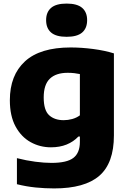

<svg xmlns="http://www.w3.org/2000/svg" viewBox="-20 -822 716 1072"><path d="M282.5 230Q231.5 230 179 224.8Q126.5 219.5 74.5 206.5V61Q127.5 74.5 177.5 81Q227.5 87.5 267.5 87.5Q353.5 87.5 389.8 59.5Q426 31.5 426 -29.5V-59.5H417.5Q390 -30.5 351.8 -15Q313.5 0.5 264.5 0.5Q203 0.5 150.8 -28.5Q98.5 -57.5 66.8 -116Q35 -174.5 35 -262.5Q35 -402 119.5 -479.5Q204 -557 374.5 -557Q434.5 -557 499.8 -548.5Q565 -540 616 -524V-66Q616 89 534.5 159.5Q453 230 282.5 230ZM335.5 -151Q359.5 -151 383.2 -157.5Q407 -164 426 -178V-408.5Q412.5 -411.5 395 -413.5Q377.5 -415.5 358 -415.5Q292.5 -415.5 258.2 -382.5Q224 -349.5 224 -278Q224 -206.5 254.2 -178.8Q284.5 -151 335.5 -151ZM352 -616.5Q293 -616.5 265.2 -640.5Q237.5 -664.5 237.5 -709.5Q237.5 -754 265.2 -778Q293 -802 352 -802Q411 -802 438.8 -778Q466.5 -754 466.5 -709.5Q466.5 -664.5 438.8 -640.5Q411 -616.5 352 -616.5Z"/></svg>

Font: Encode Sans Semi Expanded ExtraBold
Style: Regular
Weight: 800
Width: 6
Designer: Multiple Designers
Foundry: Impallari Type
Version: Version 3.000; ttfautohint (v1.8.3) -l 8 -r 50 -G 200 -x 14 